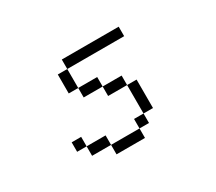

<svg xmlns="http://www.w3.org/2000/svg" viewBox="-117 -923 1233 1096"><g transform="rotate(-30 500.0 -375.5)"><path d="M750 -625H375V-687.5H750ZM187.5 -250H250V-187.5H187.5ZM250 -187.5H375V-125H250ZM312.5 -625H375V-500H312.5ZM375 -125H562.5V-62.5H375ZM375 -500H500V-437.5H375ZM500 -437.5H625V-375H500ZM562.5 -187.5H625V-125H562.5ZM625 -375H687.5V-187.5H625Z"/></g></svg>

Font: ChillBitmapSE 16px
Style: Regular
Weight: 400
Designer: Designed by Warren2060
Foundry: ChillType
Version: Version 1.000